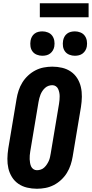

<svg xmlns="http://www.w3.org/2000/svg" viewBox="-20 -1153 565 1181"><path d="M207 8Q176 8 146.5 1Q117 -6 93 -22.5Q69 -39 53.5 -64Q38 -89 31.5 -117.5Q25 -146 25.5 -177Q26 -208 31 -240L82 -545Q86 -570 94.5 -596Q103 -622 117.5 -645.5Q132 -669 153 -688.5Q174 -708 198.5 -720.5Q223 -733 249.5 -738Q276 -743 302 -743Q333 -743 362.5 -736Q392 -729 416 -712.5Q440 -696 455.5 -671Q471 -646 477.5 -617.5Q484 -589 483.5 -558Q483 -527 478 -495L427 -190Q423 -165 414.5 -139Q406 -113 391.5 -89.5Q377 -66 356 -46.5Q335 -27 310.5 -14.5Q286 -2 259.5 3Q233 8 207 8ZM207 -106Q219 -106 231 -110Q243 -114 252 -122.5Q261 -131 268 -141.5Q275 -152 280 -163Q285 -174 287.5 -186Q290 -198 292 -209L343 -514Q345 -526 346 -538Q347 -550 347 -561.5Q347 -573 344.5 -584.5Q342 -596 337.5 -606Q333 -616 323.5 -622.5Q314 -629 302 -629Q290 -629 278.5 -625Q267 -621 257.5 -612.5Q248 -604 241 -593.5Q234 -583 229.5 -572Q225 -561 222 -549Q219 -537 217 -526L166 -221Q164 -209 163 -197Q162 -185 162.5 -173.5Q163 -162 165 -150.5Q167 -139 171.5 -129Q176 -119 185.5 -112.5Q195 -106 207 -106ZM440 -810Q423 -810 406.5 -816.5Q390 -823 380 -836.5Q370 -850 367.5 -867.5Q365 -885 368 -903Q370 -915 376 -926.5Q382 -938 392.5 -946Q403 -954 415.5 -957Q428 -960 441 -960Q458 -960 474.5 -953.5Q491 -947 501 -933.5Q511 -920 514 -902.5Q517 -885 514 -867Q512 -855 505.5 -843.5Q499 -832 488.5 -824Q478 -816 465.5 -813Q453 -810 440 -810ZM240 -810Q223 -810 206.5 -816.5Q190 -823 180 -836.5Q170 -850 167.5 -867.5Q165 -885 168 -903Q170 -915 176 -926.5Q182 -938 192.5 -946Q203 -954 215.5 -957Q228 -960 241 -960Q258 -960 274.5 -953.5Q291 -947 301 -933.5Q311 -920 314 -902.5Q317 -885 314 -867Q312 -855 305.5 -843.5Q299 -832 288.5 -824Q278 -816 265.5 -813Q253 -810 240 -810ZM225 -1047V-1133H525V-1047Z"/></svg>

Font: Iosevka Heavy Oblique
Style: Regular
Weight: 900
Italic angle: -9°
Monospace: yes
Designer: Belleve Invis
Foundry: Belleve Invis
Version: Version 32.5.0; ttfautohint (v1.8.4)